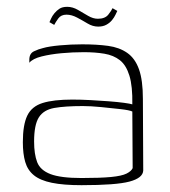

<svg xmlns="http://www.w3.org/2000/svg" viewBox="-20 -535 499 563"><path d="M219 8Q166 8 132 1Q98 -6 79.5 -21Q61 -36 54 -60Q47 -84 47 -118Q47 -169 60 -196Q73 -223 105 -233Q137 -243 192 -243Q217 -243 245 -241.5Q273 -240 299 -238Q325 -236 343.5 -233.5Q362 -231 368 -229Q369 -282 359.5 -313Q350 -344 331.5 -358.5Q313 -373 286 -377.5Q259 -382 226 -382Q193 -382 160.5 -379Q128 -376 102 -369.5Q76 -363 66 -351V-360Q66 -378 79.5 -384.5Q93 -391 106 -394Q123 -399 155.5 -402Q188 -405 221 -405Q264 -405 297 -400.5Q330 -396 353 -380Q376 -364 387.5 -332Q399 -300 399 -245L400 -35Q399 -13 359.5 -2.5Q320 8 219 8ZM219 -13Q274 -13 305.5 -16Q337 -19 351 -26Q365 -33 369 -42L368 -208Q360 -212 333.5 -215Q307 -218 276.5 -221Q246 -224 223 -224Q171 -224 139.5 -218.5Q108 -213 94 -191Q80 -169 80 -120Q80 -83 89 -59.5Q98 -36 128 -24.5Q158 -13 219 -13ZM268 -457Q252 -457 237 -466Q222 -475 206 -483.5Q190 -492 175 -492Q159 -492 151 -481Q143 -470 139 -462L125 -470Q127 -474 130 -481Q133 -488 139.5 -496Q146 -504 154.5 -509.5Q163 -515 177 -515Q193 -515 208.5 -506Q224 -497 238.5 -488.5Q253 -480 267 -480Q288 -480 297.5 -492Q307 -504 310 -511L324 -503Q322 -499 318.5 -491.5Q315 -484 308.5 -476Q302 -468 292 -462.5Q282 -457 268 -457Z"/></svg>

Font: Genos ExtraLight
Style: Regular
Weight: 250
Designer: Robert E. Leuschke
Foundry: Robert E. Leuschke
Version: Version 1.010